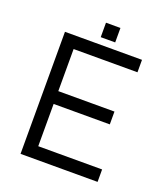

<svg xmlns="http://www.w3.org/2000/svg" viewBox="-142 -884 865 986"><g transform="rotate(20 290.5 -391.5)"><path d="M85 0V-667H506V-599H157V-369H464V-299H157V-68H506V0ZM267 -704V-783H346V-704Z"/></g></svg>

Font: Maven Pro VF Beta
Style: Regular
Weight: 400
Designer: Joe Prince
Foundry: Joe Prince
Version: Version 2.002